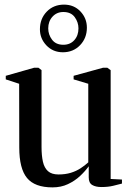

<svg xmlns="http://www.w3.org/2000/svg" viewBox="-20 -802 563 832"><path d="M419.5 8.5Q394.5 8.5 379.5 -0.5Q364.5 -9.5 364.5 -33.5V-81.5Q349.5 -60.5 326.8 -39.2Q304 -18 274.2 -4Q244.5 10 207.5 10Q130.5 10 97 -30.8Q63.5 -71.5 63.5 -162.5L63 -439L5 -458V-473.5L128 -508.5H146.5L160 -498V-165Q160 -128 166 -101.2Q172 -74.5 188 -60.2Q204 -46 233.5 -46Q263 -46 286.8 -53.2Q310.5 -60.5 329.2 -72.8Q348 -85 362.5 -98.5V-439L299 -458V-473.5L426.5 -508.5H445L459.5 -498V-26.5L508.5 -24V-6.5Q492 -2 470 3.2Q448 8.5 419.5 8.5ZM252.5 -575.5Q209.5 -575.5 181.2 -605.2Q153 -635 153 -675Q153 -721 182.5 -751.5Q212 -782 257.5 -782Q300.5 -782 328.5 -752.5Q356.5 -723 356.5 -682Q356.5 -637 327 -606.2Q297.5 -575.5 252.5 -575.5ZM254.5 -608Q284 -608 302 -628Q320 -648 320 -679Q320 -705.5 303.8 -727.8Q287.5 -750 254.5 -750Q226 -750 207.5 -729.8Q189 -709.5 189 -679Q189 -652 205.5 -630Q222 -608 254.5 -608Z"/></svg>

Font: Merriweather 144pt
Style: Regular
Weight: 400
Version: Version 2.100